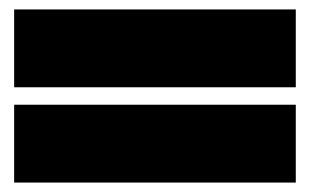

<svg xmlns="http://www.w3.org/2000/svg" viewBox="-20 -566 657 407"><path d="M607 -381H10V-546H607ZM607 -179H10V-344H607Z"/></svg>

Font: Mantou Sans
Style: Regular
Weight: 400
Designer: Mant0u / artakana
Foundry: Mant0u / artakana
Version: Version 1.001;October 22, 2023;FontCreator 14.0.0.2901 64-bi